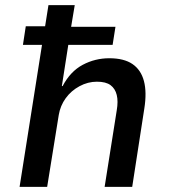

<svg xmlns="http://www.w3.org/2000/svg" viewBox="-20 -725 657 745"><path d="M56 0 143 -551H69L80 -623H155L168 -705H270L256 -621H428L417 -551H245L220 -391H223Q253 -448 301 -473.5Q349 -499 404 -499Q461 -499 494 -476.5Q527 -454 538.5 -410.5Q550 -367 540 -304L493 0H386L433 -297Q439 -332 433 -356.5Q427 -381 409 -394.5Q391 -408 356 -408Q321 -408 288.5 -390.5Q256 -373 235 -344Q214 -315 208 -279L163 0Z"/></svg>

Font: Nunito Sans 7pt SemiCondensed SemiBold
Style: Italic
Weight: 600
Width: 4
Italic angle: -9°
Designer: Vernon Adams
Foundry: Vernon Adams
Version: Version 3.101;gftools[0.9.27]